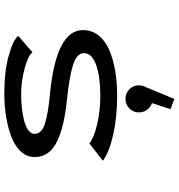

<svg xmlns="http://www.w3.org/2000/svg" viewBox="11 -563 828 890"><g transform="rotate(-90 425.0 -118.0)"><path d="M425 11Q327 11 246 -7.2Q165 -25.5 125 -55L205 -118Q232 -96 294.5 -81.5Q357 -67 427.5 -67Q513 -67 568.2 -86.2Q623.5 -105.5 623.5 -143Q623.5 -176.5 567 -194Q510.5 -211.5 400.5 -222.5Q341.5 -229 297.2 -239.2Q253 -249.5 216.5 -266.5Q180 -283.5 161 -310Q142 -336.5 142 -372Q142 -407.5 167.2 -435Q192.5 -462.5 235.2 -479Q278 -495.5 329.5 -503.8Q381 -512 437.5 -512Q539.5 -512 612.5 -491.5Q685.5 -471 704 -447.5L627.5 -381.5Q612 -402 552 -418Q492 -434 435 -434Q402 -434 370.8 -430.8Q339.5 -427.5 311.5 -420.5Q283.5 -413.5 266.5 -400.8Q249.5 -388 249.5 -371Q249.5 -339.5 296 -324Q342.5 -308.5 439 -300Q730.5 -270.5 730.5 -147.5Q730.5 -107 706.2 -75.8Q682 -44.5 639.2 -26Q596.5 -7.5 542.5 1.8Q488.5 11 425 11ZM474.5 111.5Q474.5 128.5 466.5 143L411.5 276L364 258.5L392 172.5Q373 166 361 149.5Q349 133 349 111.5Q349 86 367.5 67.8Q386 49.5 412 49.5Q438 49.5 456.2 67.8Q474.5 86 474.5 111.5Z"/></g></svg>

Font: League Mono Wide
Style: Regular
Weight: 400
Width: 8
Designer: Tyler Finck
Foundry: The League of Moveable Type / Tyler Finck
Version: Version 2.210